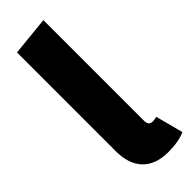

<svg xmlns="http://www.w3.org/2000/svg" viewBox="-259 -783 823 823"><g transform="rotate(-45 152.5 -371.5)"><path d="M202 18Q126 18 85.5 -24Q45 -66 45 -145V-743L223 -761V-151Q223 -122 248 -122Q260 -122 272 -126L305 0Q264 18 202 18Z"/></g></svg>

Font: FiraGO ExtraBold
Style: Regular
Weight: 800
Designer: bBox Type
Foundry: bBox Type GmbH
Version: Version 1.001;PS 001.001;hotconv 1.0.88;makeotf.lib2.5.64775